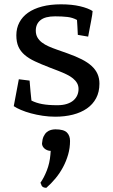

<svg xmlns="http://www.w3.org/2000/svg" viewBox="-20 -539 533 906"><path d="M198.7 347.2Q183.6 347.2 177.2 338.4L170.9 323.2Q187.5 299.8 200.9 265.6Q214.4 231.4 217.8 191.4L219.2 172.9Q210.9 172.9 203.4 169.9Q195.8 167 190.2 162.1Q184.6 157.2 181.4 151.1Q178.2 145 178.2 138.2Q179.7 117.7 185.8 104.7Q191.9 91.8 200.7 84.5Q209.5 77.1 220.2 74.2Q231 71.3 241.2 71.3Q280.8 71.3 295.7 86.2Q310.5 101.1 310.5 126Q310.5 159.2 301.5 190.4Q292.5 221.7 277.3 250Q262.2 278.3 241.7 303Q221.2 327.6 198.7 347.2ZM119.6 -158.7Q122.1 -129.4 124 -107.2Q126 -85 128.4 -64.5Q150.4 -53.2 179 -47.9Q207.5 -42.5 250 -42.5Q276.4 -42.5 295.4 -48.6Q314.5 -54.7 326.7 -65.4Q338.9 -76.2 344.7 -89.8Q350.6 -103.5 350.6 -119.1Q350.6 -134.3 343.8 -146.5Q336.9 -158.7 324.5 -168.9Q312 -179.2 294.4 -187.7Q276.9 -196.3 255.4 -204.6L213.4 -220.7Q174.3 -235.8 145 -249.5Q115.7 -263.2 96.2 -280Q76.7 -296.9 66.9 -318.8Q57.1 -340.8 57.1 -372.6Q57.1 -405.8 71.3 -432.9Q85.4 -460 112.3 -479Q139.2 -498 178.5 -508.3Q217.8 -518.6 267.6 -518.6Q319.3 -518.6 357.7 -509.5Q396 -500.5 417 -486.8Q417 -481 415 -468.5Q413.1 -456.1 409.9 -439.7Q406.7 -423.3 403.1 -404.3Q399.4 -385.3 396 -366.2L347.2 -374.5Q346.2 -396.5 345.2 -414.6Q344.2 -432.6 343.3 -444.8Q322.8 -456.1 297.9 -459Q272.9 -461.9 240.2 -461.9Q192.9 -461.9 170.9 -443.8Q148.9 -425.8 148.9 -394.5Q148.9 -376 156.7 -362.3Q164.6 -348.6 178 -338.4Q191.4 -328.1 209.7 -320.1Q228 -312 249 -304.7L298.8 -287.1Q337.4 -273.4 365.7 -259Q394 -244.6 412.6 -227.5Q431.2 -210.4 440.2 -189.9Q449.2 -169.4 449.2 -144.5Q449.2 -105 433.6 -75.7Q418 -46.4 390.1 -27.1Q362.3 -7.8 324 2Q285.6 11.7 240.7 11.7Q211.4 11.7 181.9 7.3Q152.3 2.9 126.2 -4.2Q100.1 -11.2 78.9 -20.3Q57.6 -29.3 44.9 -38.1L68.8 -165Z"/></svg>

Font: Tienne
Style: Regular
Weight: 400
Designer: vernon adams
Foundry: vernon adams
Version: Version 1.001